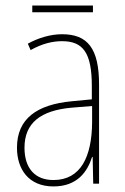

<svg xmlns="http://www.w3.org/2000/svg" viewBox="-20 -711 450 690"><path d="M314 -691H96V-667H314ZM203 -588C162 -588 118 -575 80 -554L90 -531C133 -555 170 -563 203 -563C278 -563 310 -522 310 -402V-354L237 -347C113 -335 41 -285 41 -180C41 -104 82 -41 172 -41C258 -41 294 -94 311 -147H313L315 -51H336V-407C336 -537 295 -588 203 -588ZM237 -324 311 -330V-271C310 -149 271 -64 172 -64C106 -64 68 -106 68 -180C68 -270 127 -314 237 -324Z"/></svg>

Font: Noto Sans Tamil UI Condensed Thin
Style: Regular
Weight: 100
Width: 3
Designer: Jelle Bosma - Monotype Design Team
Foundry: Monotype Imaging Inc.
Version: Version 2.004